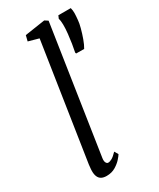

<svg xmlns="http://www.w3.org/2000/svg" viewBox="-209 -883 792 958"><g transform="rotate(-30 186.5 -404.0)"><path d="M131.5 -78Q129 -61 133.8 -52.2Q138.5 -43.5 145.5 -43.5Q155.5 -43.5 168 -50.5Q180.5 -57.5 198.5 -76.5L211 -55Q207 -47.5 193.2 -32Q179.5 -16.5 157.5 -3.2Q135.5 10 106 10Q89 10 77.2 4Q65.5 -2 59.5 -15.5Q53.5 -29 54 -50.5Q54 -54 54.5 -60Q55 -66 55.8 -72.8Q56.5 -79.5 57 -84.5L159 -752L99.5 -768.5L107.5 -800.5L223.5 -818L242 -806ZM325 -595 279 -595.5 277 -601.5Q281.5 -622.5 285.5 -648.2Q289.5 -674 292.5 -702Q295.5 -730.5 295.2 -752.8Q295 -775 290.5 -788.5L297.5 -805H369Q373 -790 372.8 -774Q372.5 -758 370 -734Q369 -719 362 -692.5Q355 -666 345.2 -639Q335.5 -612 325 -595Z"/></g></svg>

Font: Merriweather 24pt Light
Style: Italic
Weight: 300
Italic angle: -7.8°
Version: Version 2.101